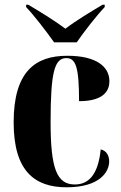

<svg xmlns="http://www.w3.org/2000/svg" viewBox="-20 -786 516 816"><path d="M210 -606H306C337 -651 389 -718 425 -756V-766H416C372 -740 302 -698 258 -664C213 -698 144 -740 100 -766H91V-756C127 -718 178 -651 210 -606ZM263 10C402 10 444 -54 444 -100C444 -125 432 -146 408 -151C397 -40 354 -2 298 -2C222 -2 195 -68 195 -267C195 -481 212 -539 262 -539C302 -539 316 -501 316 -356C426 -356 445 -405 445 -441C445 -501 392 -549 266 -549C131 -549 38 -483 38 -266C38 -58 128 10 263 10Z"/></svg>

Font: Noto Serif Display Condensed ExtraBold
Style: Regular
Weight: 800
Width: 3
Designer: Monotype Design Team
Foundry: Monotype Imaging Inc.
Version: Version 2.009